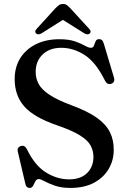

<svg xmlns="http://www.w3.org/2000/svg" viewBox="-20 -906 630 942"><path d="M325.5 16Q281 16 249.5 5Q218 -6 198.5 -16.8Q179 -27.5 170.5 -27.5Q159 -27.5 153.5 -16.5Q148 -5.5 142.5 5.2Q137 16 125.5 16Q108 16 104 -6L67 -163.5Q63 -183 82 -189.5Q101 -195.5 112 -174Q151 -93.5 205.8 -59.8Q260.5 -26 319 -26Q375 -26 406.5 -56.2Q438 -86.5 438.5 -135.5Q438.5 -166 424.5 -192Q410.5 -218 371.5 -242.2Q332.5 -266.5 258 -292Q146 -330.5 99 -384Q52 -437.5 52 -518Q52 -577 79.5 -620.8Q107 -664.5 156.2 -689Q205.5 -713.5 271 -713.5Q318 -713.5 348 -703Q378 -692.5 396.2 -682Q414.5 -671.5 426 -671.5Q437 -671.5 440.8 -682Q444.5 -692.5 449 -703.2Q453.5 -714 466.5 -714Q475 -714 480.8 -708.5Q486.5 -703 490.5 -688L539 -526Q546 -502 525.5 -495Q506 -489 495.5 -509.5Q451 -600 395.8 -635.8Q340.5 -671.5 280.5 -671.5Q223.5 -671.5 189.2 -638.8Q155 -606 155 -552.5Q155 -521.5 169.5 -494.2Q184 -467 222 -441.5Q260 -416 331 -389.5Q408.5 -361 453.8 -329.2Q499 -297.5 518.8 -258.5Q538.5 -219.5 538 -170Q538 -119 513 -76.8Q488 -34.5 440.8 -9.2Q393.5 16 325.5 16ZM419.5 -741Q409.5 -733 392 -743.5L288.5 -808.5L185.5 -743.5Q168 -733 158 -741Q153.5 -744.5 153 -750.8Q152.5 -757 159.5 -764L251.5 -865Q261.5 -875 269.5 -880.8Q277.5 -886.5 289 -886.5Q300.5 -886.5 308.2 -880.8Q316 -875 325.5 -865L418 -764Q425 -757 424.5 -750.8Q424 -744.5 419.5 -741Z"/></svg>

Font: Fraunces 9pt S000
Style: Regular
Weight: 400
Version: Version 1.000; ttfautohint (v1.8.3)